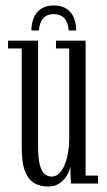

<svg xmlns="http://www.w3.org/2000/svg" viewBox="-20 -672 390 703"><path d="M155 11Q129.5 11 107.8 -0.2Q86 -11.5 72.8 -42.2Q59.5 -73 59.5 -132.5V-494.5H9.5V-523H119.5V-137.5Q119.5 -92 126 -67.8Q132.5 -43.5 143.8 -34.5Q155 -25.5 169 -25.5Q190 -25.5 204.5 -46Q219 -66.5 226.2 -98.5Q233.5 -130.5 233.5 -165V-494.5H185V-523H293.5V-29H339V0H239.5L237.5 -62.5Q235 -47 225.2 -30Q215.5 -13 198.2 -1Q181 11 155 11ZM176.5 -652Q206 -652 224.2 -639.5Q242.5 -627 250.8 -606.2Q259 -585.5 259 -560.5H231.5Q229.5 -590 215.5 -605.2Q201.5 -620.5 176.5 -620.5Q152.5 -620.5 138.5 -605.2Q124.5 -590 122.5 -560.5H95Q95 -585.5 103.5 -606.2Q112 -627 130 -639.5Q148 -652 176.5 -652Z"/></svg>

Font: Imbue 24pt Light
Style: Regular
Weight: 300
Designer: Tyler Finck
Foundry: Etcetera Type Company
Version: Version 1.102